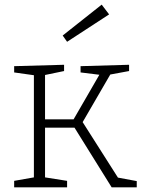

<svg xmlns="http://www.w3.org/2000/svg" viewBox="-20 -807 614 827"><path d="M41 0V-28L126 -43V-483L41 -495V-522L256 -528V-501L174 -484V-293H297L408 -485L327 -495V-522L536 -528V-501L455 -486L336 -281L488 -42L569 -27V0H461L301 -257H174V-43L269 -28V0ZM269 -627 250 -654 418 -787 450 -745Z"/></svg>

Font: Bitter Light
Style: Regular
Weight: 300
Designer: Sol Matas, and Bitter project Authors
Foundry: Sol Matas
Version: Version 2.001